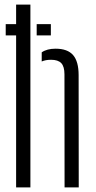

<svg xmlns="http://www.w3.org/2000/svg" viewBox="-20 -820 420 840"><path d="M50.5 0V-665H5V-714.5H50.5V-800H113V0ZM140.5 -714.5H202.5V-665H140.5ZM262.5 0 262 -495Q262 -529 248 -543.8Q234 -558.5 203 -558.5Q179.5 -558.5 162.5 -551V-591Q185.5 -607 223 -607Q275.5 -607 299.8 -579Q324 -551 324 -491L324.5 0Z"/></svg>

Font: Big Shoulders Stencil Text Light
Style: Regular
Weight: 300
Designer: Patric King
Foundry: XO Type Co
Version: Version 1.000